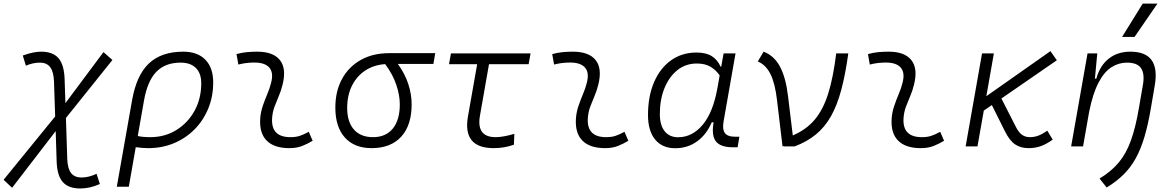

<svg xmlns="http://www.w3.org/2000/svg" viewBox="-60 -815 6525 1069"><path d="M7.3 230.5 -40 186 247.1 -166.5 240.7 -359.9Q238.8 -415 219.7 -440.7Q200.7 -466.3 161.6 -466.3Q123.5 -466.3 84 -449.2L66.9 -505.9Q126 -527.3 169.4 -527.3Q234.9 -527.3 266.1 -490.5Q297.4 -453.6 299.8 -373L304.2 -240.7L516.1 -524.9L565.9 -481L307.1 -158.2L314.5 70.3Q316.4 123.5 335.7 148.4Q355 173.3 394.5 173.3Q433.1 173.3 477.5 152.8L496.1 209.5Q440.9 234.4 386.7 234.4Q320.8 234.4 289.3 198.2Q257.8 162.1 255.4 83.5L250 -85Z M960.4 -527.3Q1039.6 -527.3 1083.3 -482.7Q1127 -438 1127 -356.4Q1127 -278.3 1099.9 -211.7Q1072.8 -145 1023.7 -95.2Q974.6 -45.4 908.7 -17.8Q842.8 9.8 765.6 9.8Q732.4 9.8 695.8 4.4L657.2 224.6H590.3L675.3 -256.8Q699.7 -396 769 -461.7Q838.4 -527.3 960.4 -527.3ZM707 -57.6Q735.4 -51.3 776.4 -51.3Q857.4 -51.3 921.6 -90.8Q985.8 -130.4 1023.2 -198.2Q1060.5 -266.1 1060.5 -351.6Q1060.5 -406.7 1030.5 -436.5Q1000.5 -466.3 945.8 -466.3Q859.9 -466.3 810.3 -415Q760.7 -363.8 741.7 -254.9Z M1659.2 -81.1 1680.7 -31.2Q1652.8 -14.2 1622.1 -2.2Q1591.3 9.8 1551.3 9.8Q1466.8 9.8 1425.3 -31.7Q1383.8 -73.2 1388.7 -153.3Q1391.1 -189.9 1402.8 -224.6Q1414.6 -259.3 1428.5 -292Q1442.4 -324.7 1449.7 -355Q1463.9 -410.2 1439.5 -438.5Q1415 -466.8 1356.4 -466.8Q1310.1 -466.8 1267.1 -455.6L1256.8 -513.7Q1285.6 -522 1314.5 -524.7Q1343.3 -527.3 1372.1 -527.3Q1460.9 -527.3 1498.3 -480.7Q1535.6 -434.1 1513.7 -345.2Q1505.4 -310.5 1492.4 -280.5Q1479.5 -250.5 1468.5 -221.2Q1457.5 -191.9 1455.1 -157.7Q1447.8 -51.3 1557.1 -51.3Q1585.9 -51.3 1607.7 -58.1Q1629.4 -64.9 1659.2 -81.1Z M2009.3 9.8Q1913.1 9.8 1860.1 -49.3Q1807.1 -108.4 1807.1 -215.8Q1807.1 -307.1 1844.2 -375.2Q1881.3 -443.4 1948.7 -481.2Q2016.1 -519 2106 -519H2363.3L2353 -459H2155.3Q2194.3 -404.8 2213.1 -347.7Q2231.9 -290.5 2231.9 -233.9Q2231.9 -117.7 2173.8 -54Q2115.7 9.8 2009.3 9.8ZM2084.5 -458Q2020.5 -453.6 1972.9 -421.9Q1925.3 -390.1 1899.2 -336.9Q1873 -283.7 1873 -213.9Q1873 -136.2 1910.6 -93.8Q1948.2 -51.3 2016.6 -51.3Q2087.9 -51.3 2127 -99.1Q2166 -147 2166 -233.9Q2166 -284.7 2146.5 -342.8Q2127 -400.9 2084.5 -458Z M2689 9.8Q2514.6 9.8 2545.4 -166.5L2596.7 -457.5H2439.9L2450.7 -517.6H2894L2883.3 -457.5H2662.6L2611.8 -168.5Q2592.3 -51.3 2699.7 -51.3Q2740.7 -51.3 2803.7 -69.8L2801.3 -9.3Q2748 9.8 2689 9.8Z M3417 -81.1 3438.5 -31.2Q3410.6 -14.2 3379.9 -2.2Q3349.1 9.8 3309.1 9.8Q3224.6 9.8 3183.1 -31.7Q3141.6 -73.2 3146.5 -153.3Q3148.9 -189.9 3160.6 -224.6Q3172.4 -259.3 3186.3 -292Q3200.2 -324.7 3207.5 -355Q3221.7 -410.2 3197.3 -438.5Q3172.9 -466.8 3114.3 -466.8Q3067.9 -466.8 3024.9 -455.6L3014.6 -513.7Q3043.5 -522 3072.3 -524.7Q3101.1 -527.3 3129.9 -527.3Q3218.8 -527.3 3256.1 -480.7Q3293.5 -434.1 3271.5 -345.2Q3263.2 -310.5 3250.2 -280.5Q3237.3 -250.5 3226.3 -221.2Q3215.3 -191.9 3212.9 -157.7Q3205.6 -51.3 3314.9 -51.3Q3343.8 -51.3 3365.5 -58.1Q3387.2 -64.9 3417 -81.1Z M3955.6 -444.3 3968.8 -517.6H4035.2L3968.8 -139.6Q3960.9 -95.2 3975.8 -74.5Q3990.7 -53.7 4033.7 -53.7H4056.6L4046.9 4.9H4019.5Q3951.2 4.9 3925.8 -28.1Q3900.4 -61 3913.1 -133.8H3902.8Q3873 -64.9 3820.3 -27.3Q3767.6 10.3 3699.7 10.3Q3627.4 10.3 3587.6 -38.1Q3547.9 -86.4 3547.9 -174.3Q3547.9 -278.8 3581.5 -357.2Q3615.2 -435.5 3676 -479Q3736.8 -522.5 3817.9 -522.5Q3871.6 -522.5 3903.3 -502.2Q3935.1 -481.9 3951.7 -444.3ZM3819.8 -461.4Q3757.8 -461.4 3711.7 -424.6Q3665.5 -387.7 3639.6 -324.2Q3613.8 -260.7 3613.8 -180.2Q3613.8 -118.2 3640.6 -84.5Q3667.5 -50.8 3715.3 -50.8Q3794.4 -50.8 3852.5 -120.4Q3910.6 -189.9 3934.6 -325.7L3946.8 -395Q3926.8 -424.8 3896.2 -443.1Q3865.7 -461.4 3819.8 -461.4Z M4296.9 0 4266.1 -257.8Q4255.4 -351.1 4229.7 -402.6Q4204.1 -454.1 4159.2 -472.7L4191.4 -527.3Q4250 -505.4 4282.7 -444.1Q4315.4 -382.8 4327.6 -278.8L4354 -61Q4429.2 -92.8 4476.6 -149.4Q4523.9 -206.1 4551.8 -295.7Q4579.6 -385.3 4595.7 -517.6H4663.1Q4647 -400.9 4624 -314.9Q4601.1 -229 4566.7 -168Q4532.2 -106.9 4482.7 -66.4Q4433.1 -25.9 4364.7 0H4304.7L4306.2 -2Z M5174.8 -81.1 5196.3 -31.2Q5168.5 -14.2 5137.7 -2.2Q5106.9 9.8 5066.9 9.8Q4982.4 9.8 4940.9 -31.7Q4899.4 -73.2 4904.3 -153.3Q4906.7 -189.9 4918.5 -224.6Q4930.2 -259.3 4944.1 -292Q4958 -324.7 4965.3 -355Q4979.5 -410.2 4955.1 -438.5Q4930.7 -466.8 4872.1 -466.8Q4825.7 -466.8 4782.7 -455.6L4772.5 -513.7Q4801.3 -522 4830.1 -524.7Q4858.9 -527.3 4887.7 -527.3Q4976.6 -527.3 5013.9 -480.7Q5051.3 -434.1 5029.3 -345.2Q5021 -310.5 5008.1 -280.5Q4995.1 -250.5 4984.1 -221.2Q4973.1 -191.9 4970.7 -157.7Q4963.4 -51.3 5072.8 -51.3Q5101.6 -51.3 5123.3 -58.1Q5145 -64.9 5174.8 -81.1Z M5316.4 0 5407.7 -517.6H5473.6L5431.6 -279.3L5788.6 -530.3L5824.2 -479.5L5515.6 -266.6L5594.7 -111.3Q5611.8 -77.1 5630.6 -64.2Q5649.4 -51.3 5673.8 -51.3Q5698.2 -51.3 5720.7 -59.6Q5743.2 -67.9 5771 -87.4L5801.3 -37.6Q5765.6 -12.2 5734.6 -1.2Q5703.6 9.8 5666.5 9.8Q5623.5 9.8 5592.5 -10.7Q5561.5 -31.2 5535.2 -84L5462.4 -230L5417.5 -199.2L5382.3 0Z M5903.8 0 5995.1 -517.6H6049.3L6036.1 -377H6043.9Q6063.5 -448.7 6112.5 -488Q6161.6 -527.3 6233.9 -527.3Q6401.4 -527.3 6369.6 -340.3L6348.1 -214.8Q6332.5 -122.1 6312 -53Q6291.5 16.1 6262.9 67.4Q6234.4 118.7 6194.8 157.5Q6155.3 196.3 6101.6 229L6062 179.2Q6126.5 140.1 6168 90.8Q6209.5 41.5 6236.1 -31.5Q6262.7 -104.5 6281.2 -213.9L6303.7 -344.2Q6314 -405.3 6292.7 -435.8Q6271.5 -466.3 6214.4 -466.3Q6168 -466.3 6127.7 -440.4Q6087.4 -414.6 6055.9 -354.2Q6024.4 -293.9 6003.9 -191.9L5970.2 0ZM6187.5 -609.4 6302.2 -794.9H6384.3L6256.8 -609.4Z"/></svg>

Font: Cascadia Code PL Light
Style: Italic
Weight: 300
Italic angle: -10°
Monospace: yes
Designer: Aaron Bell
Foundry: Saja Typeworks
Version: Version 2404.023; ttfautohint (v1.8.4)